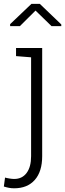

<svg xmlns="http://www.w3.org/2000/svg" viewBox="-34 -782 344 1015"><path d="M41 213.4Q25.9 213.4 13.2 210.9Q0.5 208.5 -13.7 204.1L-7.3 156.7Q0.5 159.2 15.4 161.6Q30.3 164.1 41 164.1Q83 164.1 106.7 132.3Q130.4 100.6 130.4 43.5V-479L50.8 -485.4V-528.3H189V43.5Q189 125 149.9 169.2Q110.8 213.4 41 213.4ZM19.5 -644V-654.3L132.3 -761.7H176.3L290 -652.8V-644H238.3L153.8 -726.1L71.3 -644Z"/></svg>

Font: Roboto Slab LO Light
Style: Regular
Weight: 300
Designer: Google
Version: Version 2.000